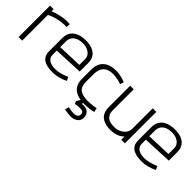

<svg xmlns="http://www.w3.org/2000/svg" viewBox="43 -1229 2164 2164"><g transform="rotate(45 1125.0 -146.5)"><path d="M340 -461 344 -509Q344 -509 329 -511Q314 -513 294 -512Q233 -509 185 -497Q137 -485 95 -468V-501H38V0H95V-410Q111 -419 134.5 -428Q158 -437 185.5 -444.5Q213 -452 241 -456.5Q269 -461 292 -462Q311 -463 325.5 -462Q340 -461 340 -461Z M450 -132V-196L800 -212V-344Q800 -401 776 -437.5Q752 -474 707.5 -492Q663 -510 602 -510Q543 -510 495.5 -492Q448 -474 421 -436.5Q394 -399 394 -341V-132Q394 -90 408 -62.5Q422 -35 448 -18.5Q474 -2 510 5Q546 12 589 12Q632 12 681 -0.5Q730 -13 772 -35L751 -78Q709 -59 667 -47.5Q625 -36 583 -36Q556 -36 532 -41Q508 -46 489.5 -57.5Q471 -69 460.5 -87Q450 -105 450 -132ZM744 -351V-262L450 -251V-340Q450 -381 469.5 -408.5Q489 -436 523 -449.5Q557 -463 601 -463Q640 -463 672.5 -450Q705 -437 724.5 -412Q744 -387 744 -351Z M1097 -15H1047L1006 54L1019 84Q1033 82 1046 80.5Q1059 79 1071 78Q1083 77 1094 77Q1120 77 1136 85Q1152 93 1152 119Q1152 139 1142.5 150.5Q1133 162 1117 166Q1101 170 1081 170Q1068 170 1054 168.5Q1040 167 1026 164.5Q1012 162 997 159L985 207Q986 207 1002 210Q1018 213 1041 216Q1064 219 1087 219Q1131 219 1166.5 194.5Q1202 170 1202 121Q1202 79 1174.5 51.5Q1147 24 1097 27Q1090 28 1083.5 28Q1077 28 1071 29ZM1222 -433 1236 -478Q1201 -492 1162 -501Q1123 -510 1085 -510Q1016 -510 969 -487Q922 -464 899 -421.5Q876 -379 876 -319V-174Q876 -108 902.5 -67.5Q929 -27 977 -8.5Q1025 10 1090 11Q1127 12 1165.5 7.5Q1204 3 1238 -5L1227 -55Q1228 -55 1217 -53Q1206 -51 1186.5 -48Q1167 -45 1142.5 -43Q1118 -41 1092 -41Q1052 -42 1021.5 -49.5Q991 -57 970.5 -74Q950 -91 940.5 -118.5Q931 -146 931 -186L932 -311Q933 -357 949.5 -390Q966 -423 1000.5 -441Q1035 -459 1088 -459Q1120 -458 1156 -451.5Q1192 -445 1222 -433Z M1675 -52V0H1732V-501H1675V-173Q1675 -146 1663 -123Q1651 -100 1628.5 -82Q1606 -64 1577 -54Q1548 -44 1514 -44Q1471 -44 1439 -56Q1407 -68 1389.5 -96Q1372 -124 1372 -171V-501H1315V-157Q1315 -123 1323.5 -96Q1332 -69 1348 -49Q1364 -29 1388.5 -16Q1413 -3 1443.5 3.5Q1474 10 1512 10Q1540 10 1570.5 3.5Q1601 -3 1629 -17Q1657 -31 1675 -52Z M1870 -132V-196L2220 -212V-344Q2220 -401 2196 -437.5Q2172 -474 2127.5 -492Q2083 -510 2022 -510Q1963 -510 1915.5 -492Q1868 -474 1841 -436.5Q1814 -399 1814 -341V-132Q1814 -90 1828 -62.5Q1842 -35 1868 -18.5Q1894 -2 1930 5Q1966 12 2009 12Q2052 12 2101 -0.5Q2150 -13 2192 -35L2171 -78Q2129 -59 2087 -47.5Q2045 -36 2003 -36Q1976 -36 1952 -41Q1928 -46 1909.5 -57.5Q1891 -69 1880.5 -87Q1870 -105 1870 -132ZM2164 -351V-262L1870 -251V-340Q1870 -381 1889.5 -408.5Q1909 -436 1943 -449.5Q1977 -463 2021 -463Q2060 -463 2092.5 -450Q2125 -437 2144.5 -412Q2164 -387 2164 -351Z"/></g></svg>

Font: AdventPro_ExpandedRegular
Style: ExpandedRegular
Weight: 400
Width: 7
Designer: VivaRado, Andreas Kalpakidis
Foundry: VivaRado, Andreas Kalpakidis
Version: Version 3.000